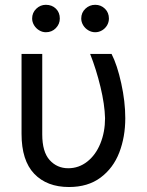

<svg xmlns="http://www.w3.org/2000/svg" viewBox="-20 -749 596 779"><path d="M151.4 -530.3V-204.1Q151.4 -132.8 181.4 -99.6Q211.4 -66.4 256.8 -66.4Q299.8 -66.4 334 -93.3Q368.2 -120.1 387.2 -166.7Q406.2 -213.4 406.2 -269.5Q404.8 -325.2 387.7 -396.2Q370.6 -467.3 345.7 -530.3H432.6Q455.6 -485.4 471.9 -411.1Q488.3 -336.9 488.3 -269.5Q488.3 -193.4 463.9 -130.1Q439.5 -66.9 388.2 -28.6Q336.9 9.8 259.8 9.8Q170.4 9.8 118.9 -43.9Q67.4 -97.7 67.4 -206.1V-530.3ZM110.4 -673.8Q110.4 -697.3 127 -713.4Q143.6 -729.5 166 -729.5Q190.9 -729.5 206.8 -713.9Q222.7 -698.2 222.7 -673.8Q222.7 -651.4 206.5 -634.8Q190.4 -618.2 166 -618.2Q151.9 -618.2 138.9 -626Q126 -633.8 118.2 -646.7Q110.4 -659.7 110.4 -673.8ZM309.6 -673.8Q309.6 -697.8 326.4 -713.6Q343.3 -729.5 366.2 -729.5Q389.6 -729.5 405.8 -713.6Q421.9 -697.8 421.9 -673.8Q421.9 -659.2 414.6 -646.5Q407.2 -633.8 394.3 -626Q381.3 -618.2 366.2 -618.2Q351.6 -618.2 338.4 -626Q325.2 -633.8 317.4 -646.7Q309.6 -659.7 309.6 -673.8Z"/></svg>

Font: Pretendard Std
Style: Regular
Weight: 400
Designer: Base glyphs from Inter by Rasmus Andersson; Hangeul glyphs from Noto Sans CJK(Source Han Sans) by Jang Soo-young and Kan
Foundry: Kil Hyung-jin
Version: Version 1.309